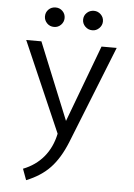

<svg xmlns="http://www.w3.org/2000/svg" viewBox="-60 -709 684 983"><g transform="rotate(5 282.5 -217.0)"><path d="M91 173Q155 148 196 99Q237 50 252 -21L50 -485H128L289 -90L437 -485H515L315 17Q281 101 234 150.5Q187 200 112 230ZM135 -614Q135 -635 149.5 -649.5Q164 -664 186 -664Q207 -664 221.5 -649.5Q236 -635 236 -614Q236 -594 221.5 -579Q207 -564 186 -564Q164 -564 149.5 -579Q135 -594 135 -614ZM331 -614Q331 -635 346 -649.5Q361 -664 383 -664Q403 -664 418 -649.5Q433 -635 433 -614Q433 -594 418 -579Q403 -564 383 -564Q361 -564 346 -579Q331 -594 331 -614Z"/></g></svg>

Font: Niramit Light
Style: Regular
Weight: 300
Designer: Katatrad Aksorn Co.,Ltd.
Foundry: Cadson Demak Co.,Ltd.
Version: Version 1.000; ttfautohint (v1.6)